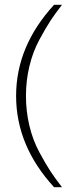

<svg xmlns="http://www.w3.org/2000/svg" viewBox="-20 -739 297 799"><path d="M238 -719H205Q47 -547 47 -340Q47 -132 205 40H238Q210 4 190.5 -25.5Q171 -55 144 -105Q117 -155 102.5 -215Q88 -275 88 -340Q88 -404 102.5 -464Q117 -524 144 -574Q171 -624 190.5 -653.5Q210 -683 238 -719Z"/></svg>

Font: Roundo Light
Style: Regular
Weight: 300
Designer: Namrata Goyal (Gurmukhi), Shiva Nallaperumal (Latin)
Foundry: Indian Type Foundry
Version: Version 1.000;PS 1.0;hotconv 1.0.88;makeotf.lib2.5.647800